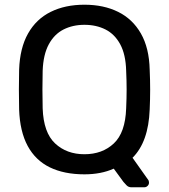

<svg xmlns="http://www.w3.org/2000/svg" viewBox="-20 -730 717 815"><path d="M537.8 65Q525.3 65 517.1 56.5Q508.9 48 503.9 42L462.9 -14.1Q409.1 10 338.3 10Q252.5 10 191.6 -19.6Q130.7 -49.2 97.5 -110.5Q64.4 -171.8 61.2 -264.9Q60.2 -309.1 60.2 -349.4Q60.2 -389.7 61.2 -434.4Q64.4 -526.4 99.1 -587.8Q133.8 -649.3 195.2 -679.6Q256.6 -710 338.3 -710Q420.1 -710 481.5 -679.6Q542.9 -649.3 578.1 -587.8Q613.2 -526.4 615.4 -434.4Q617.4 -389.7 617.4 -349.4Q617.4 -309.1 615.4 -264.9Q610.2 -127.5 542.6 -60.3L609.4 34Q610.4 35 611.4 37.6Q612.4 40.2 612.4 44.6Q612.8 52.8 606.7 58.9Q600.6 65 592.4 65ZM338.3 -75.3Q414.4 -75.3 463.2 -121.2Q512.1 -167.1 515.5 -270.1Q517.5 -314.7 517.5 -350.2Q517.5 -385.7 515.5 -429.9Q513.7 -498.6 490.4 -541.8Q467.1 -584.9 427.9 -604.8Q388.7 -624.7 338.3 -624.7Q288.9 -624.7 249.6 -604.8Q210.4 -584.9 187.1 -541.8Q163.7 -498.6 161.1 -429.9Q160.1 -385.7 160.1 -350.2Q160.1 -314.7 161.1 -270.1Q164.7 -167.1 213.9 -121.2Q263.1 -75.3 338.3 -75.3Z"/></svg>

Font: Rubik Light
Style: Regular
Weight: 300
Designer: Hubert and Fischer
Foundry: Hubert and Fischer
Version: Version 2.300;gftools[0.9.30]